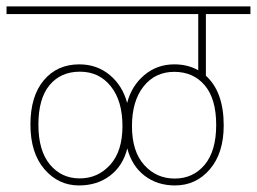

<svg xmlns="http://www.w3.org/2000/svg" viewBox="-35 -642 802 600"><path d="M640.6 -251.5Q640.6 -333 605 -375.2Q569.3 -417.5 509.5 -417.5Q449.7 -417.5 413.6 -371.8Q377.4 -326.2 377.4 -247.6Q377.4 -168.9 415.5 -126.5Q453.6 -84 511 -84Q568.4 -84 604.5 -127Q640.6 -169.9 640.6 -251.5ZM85 -252.4Q85 -170.9 121.1 -127.7Q157.2 -84.5 214.1 -84.5Q271 -84.5 309.3 -127Q347.7 -169.4 347.7 -248Q347.7 -326.7 311.3 -372.3Q274.9 -418 214.8 -418Q154.8 -418 119.9 -376Q85 -334 85 -252.4ZM211.9 -62.5Q147.5 -62.5 103.8 -113.3Q60.1 -164.1 60.1 -252.7Q60.1 -341.3 101.8 -391.1Q143.6 -440.9 212.9 -440.9Q268.1 -440.9 308.1 -407.5Q348.1 -374 362.3 -320.3Q376 -373.5 415.8 -407.2Q455.6 -440.9 509.8 -440.9Q551.8 -440.9 584.5 -422.4V-598.1H-14.6V-622.1H747.6V-598.1H608.4V-405.3Q664.1 -355 664.1 -250Q664.1 -163.6 620.8 -113Q577.6 -62.5 511.7 -62.5Q456.5 -62.5 416.7 -93Q377 -123.5 362.8 -178.2Q349.1 -123.5 308.8 -93Q268.6 -62.5 211.9 -62.5Z"/></svg>

Font: Yantramanav Thin
Style: Regular
Weight: 250
Version: Version 1.001;PS 1.0;hotconv 1.0.72;makeotf.lib2.5.5900; ttf